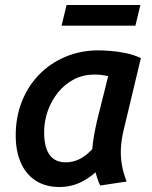

<svg xmlns="http://www.w3.org/2000/svg" viewBox="-20 -736 611 770"><path d="M219 14Q162 14 122.5 -12Q83 -38 63 -84.5Q43 -131 43 -193Q43 -267 68 -329.5Q93 -392 137.5 -437.5Q182 -483 243 -508.5Q304 -534 375 -534Q392 -534 420.5 -532Q449 -530 482 -523.5Q515 -517 545 -503L476 -215Q467 -178 465 -142.5Q463 -107 469 -73.5Q475 -40 488 -8L382 8Q376 -4 371.5 -17Q367 -30 363 -45Q332 -17 296 -1.5Q260 14 219 14ZM243 -85Q273 -85 299 -98Q325 -111 350 -138Q352 -164 357.5 -194.5Q363 -225 369 -251L414 -431Q399 -434 386.5 -435.5Q374 -437 359 -437Q314 -437 277 -418Q240 -399 213 -365.5Q186 -332 171.5 -291Q157 -250 157 -205Q157 -164 167 -137.5Q177 -111 196 -98Q215 -85 243 -85ZM227 -633 247 -716H543L523 -633Z"/></svg>

Font: Ubuntu Sans SemiBold
Style: Italic
Weight: 600
Italic angle: -13.5°
Designer: Dalton Maag Ltd
Foundry: Dalton Maag Ltd
Version: Version 1.006